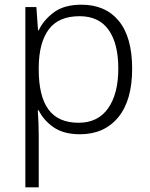

<svg xmlns="http://www.w3.org/2000/svg" viewBox="-20 -562 639 818"><path d="M327 -542Q429 -542 486 -473Q543 -404 543 -269Q543 -134 483.5 -62Q424 10 321 10Q251 10 208 -20Q165 -50 145 -92H141Q143 -67 144 -37.5Q145 -8 145 17V236H88V-532H135L142 -433H145Q165 -476 209 -509Q253 -542 327 -542ZM319 -493Q230 -493 188 -437Q146 -381 145 -276V-266Q145 -152 186.5 -95.5Q228 -39 315 -39Q397 -39 440.5 -100.5Q484 -162 484 -270Q484 -377 442.5 -435Q401 -493 319 -493Z"/></svg>

Font: Noto Sans Tamil Light
Style: Regular
Weight: 300
Designer: Jelle Bosma - Monotype Design Team
Foundry: Monotype Imaging Inc.
Version: Version 2.004; ttfautohint (v1.8.4.7-5d5b)